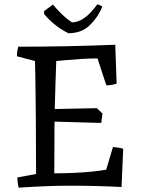

<svg xmlns="http://www.w3.org/2000/svg" viewBox="-20 -855 665 884"><path d="M66 9Q60 -15 60 -38L146 -54Q146 -120 145.5 -183.5Q145 -247 145 -310Q144 -375 143.5 -441Q143 -507 141 -574L58 -596Q58 -618 64 -640Q288 -640 511 -649V-641L517 -470Q505 -466 493.5 -464Q482 -462 470 -462L466 -473L429 -586Q393 -586 353.5 -583.5Q314 -581 282.5 -578Q251 -575 239 -574Q237 -529 235.5 -472Q234 -415 232 -353L426 -357L452 -332L446 -289L231 -295L230 -57Q274 -57 319.5 -59Q365 -61 404.5 -65Q444 -69 469 -74L500 -178Q512 -177 523.5 -175.5Q535 -174 547 -170V-164L540 -4V6Q423 0 305 0Q245 0 185.5 2.5Q126 5 66 9ZM295 -702 289 -705Q256 -722 228 -745.5Q200 -769 183 -791V-804L224 -834Q239 -815 263.5 -791Q288 -767 312 -752Q337 -753 358.5 -766Q380 -779 397.5 -798Q415 -817 428 -835Q431 -835 441 -830.5Q451 -826 451 -824Q431 -775 393 -738.5Q355 -702 295 -702Z"/></svg>

Font: Labrada
Style: Regular
Weight: 400
Designer: Mercedes Jáuregui
Foundry: Omnibus-Type Team
Version: Version 1.000; ttfautohint (v1.8.4.7-5d5b)